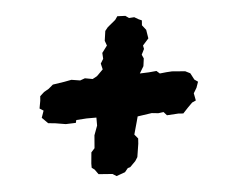

<svg xmlns="http://www.w3.org/2000/svg" viewBox="-40 -524 681 550"><g transform="rotate(-5 300.0 -249.0)"><path d="M274 -21 263 -28 223 -31 213 -45 205 -51V-63L208 -95L218 -106L221 -143L231 -170V-193H203L173 -191L171 -183L142 -182L112 -187L92 -189L75 -206L82 -226L71 -233L75 -255L76 -268L88 -279L102 -287L115 -298L148 -303L169 -307L194 -303L208 -308L230 -304L243 -311L261 -329L257 -346L265 -359L264 -376L279 -396L274 -410L278 -438L286 -448L309 -467L316 -477L339 -476L349 -469L364 -470L376 -463L385 -459L384 -445L395 -431L399 -406L382 -387L384 -377L376 -361L381 -350L378 -328L366 -308L392 -309L414 -311L423 -303L442 -305L458 -306L496 -303L510 -296L520 -277L530 -270L524 -253L515 -238L519 -217L508 -212L495 -199L480 -183L466 -184L433 -182L424 -192L409 -190L390 -192L349 -186L345 -171L335 -135L345 -123L344 -108L338 -70L331 -59L315 -43L308 -41L299 -30Z"/></g></svg>

Font: Winky Rough Black
Style: Italic
Weight: 900
Italic angle: -8.97852°
Designer: Simon Atzbach
Foundry: typofactur
Version: Version 1.206; ttfautohint (v1.8.4.7-5d5b)